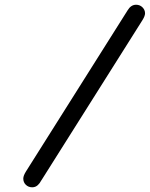

<svg xmlns="http://www.w3.org/2000/svg" viewBox="-20 -714 637 817"><path d="M79.1 45.9Q79.1 33.7 90.8 15.1L522.9 -669.9Q537.1 -693.8 559.1 -693.8Q575.2 -693.8 586.2 -682.9Q597.2 -671.9 597.2 -657.2Q597.2 -646 585.9 -627.9L160.2 46.9Q159.2 47.9 155 54.9Q150.9 62 148.4 65.4Q146 68.8 141.1 73.5Q136.2 78.1 130.1 80.6Q124 83 117.2 83Q101.1 83 90.1 72.5Q79.1 62 79.1 45.9Z"/></svg>

Font: CMU Typewriter Text
Style: BoldItalic
Weight: 700
Italic angle: -14.04°
Version: Version 0.7.0